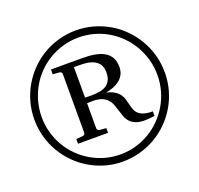

<svg xmlns="http://www.w3.org/2000/svg" viewBox="-133 -882 1102 1064"><g transform="rotate(-20 418.5 -350.5)"><path d="M499 -460.9Q499 -481.4 492.2 -497.8Q485.4 -514.2 470.2 -525.6Q455.1 -537.1 431.4 -543Q407.7 -548.8 374 -548.8H339.8V-369.1Q340.3 -369.1 344.7 -368.9Q349.1 -368.7 355 -368.7Q360.8 -368.7 366.9 -368.4Q373 -368.2 377 -368.2Q406.7 -368.2 429.4 -372.8Q452.1 -377.4 467.5 -388.4Q482.9 -399.4 491 -417Q499 -434.6 499 -460.9ZM667 -142.1Q664.6 -141.6 658.2 -140.9Q651.9 -140.1 643.6 -139.4Q635.3 -138.7 626 -137.9Q616.7 -137.2 608.9 -137.2Q575.7 -137.2 555.2 -145.8Q534.7 -154.3 522.2 -168.5Q509.8 -182.6 503.2 -200.4Q496.6 -218.3 491 -237.1Q485.4 -255.9 478.8 -273.7Q472.2 -291.5 459.7 -305.7Q447.3 -319.8 426.8 -328.4Q406.2 -336.9 373 -336.9Q361.8 -336.9 351.6 -336.4Q341.3 -335.9 339.8 -335.9V-187Q339.8 -182.6 343.8 -178.2Q347.7 -173.8 355 -172.9L393.1 -169.9V-142.1H215.8V-169.9L253.9 -172.9Q261.7 -173.8 265.4 -178.2Q269 -182.6 269 -187V-535.2Q269 -539.6 265.4 -543.7Q261.7 -547.9 253.9 -548.8L215.8 -551.8V-580.1H401.9Q442.9 -580.1 475.3 -574Q507.8 -567.9 530.5 -554.2Q553.2 -540.5 565.2 -518.3Q577.1 -496.1 577.1 -463.9Q577.1 -438.5 567.4 -420.2Q557.6 -401.9 541.5 -388.9Q525.4 -376 504.2 -367.9Q482.9 -359.9 460 -355Q489.7 -348.1 507.3 -336.7Q524.9 -325.2 534.9 -311Q544.9 -296.9 549.3 -280.8Q553.7 -264.6 557.6 -248.8Q561.5 -232.9 566.7 -218.5Q571.8 -204.1 583.3 -193.1Q594.7 -182.1 614.5 -175.5Q634.3 -168.9 667 -168.9ZM759.8 -350.1Q759.8 -397.9 747.6 -441.9Q735.4 -485.8 713.1 -524.2Q690.9 -562.5 659.9 -594Q628.9 -625.5 591.1 -647.9Q553.2 -670.4 509.5 -682.6Q465.8 -694.8 418.9 -694.8Q372.1 -694.8 328.6 -682.6Q285.2 -670.4 247.3 -648.2Q209.5 -626 178 -594.5Q146.5 -563 124.3 -524.7Q102.1 -486.3 89.6 -441.7Q77.1 -397 77.1 -348.1Q77.1 -301.3 89.4 -257.8Q101.6 -214.4 123.5 -176.3Q145.5 -138.2 176.5 -106.9Q207.5 -75.7 245.6 -53.2Q283.7 -30.8 327.1 -18.3Q370.6 -5.9 418 -5.9Q465.3 -5.9 509 -18.3Q552.7 -30.8 590.6 -53.2Q628.4 -75.7 659.7 -107.4Q690.9 -139.2 713.1 -177.2Q735.4 -215.3 747.6 -259.3Q759.8 -303.2 759.8 -350.1ZM803.2 -350.1Q803.2 -296.9 789.6 -247.6Q775.9 -198.2 750.7 -155.3Q725.6 -112.3 690.4 -77.1Q655.3 -42 612.3 -16.8Q569.3 8.3 519.8 22.2Q470.2 36.1 417 36.1Q364.3 36.1 315.7 22.2Q267.1 8.3 224.6 -16.8Q182.1 -42 147 -77.1Q111.8 -112.3 86.7 -155.3Q61.5 -198.2 47.9 -247.6Q34.2 -296.9 34.2 -350.1Q34.2 -403.3 47.9 -452.6Q61.5 -502 86.7 -544.9Q111.8 -587.9 146.7 -623.3Q181.6 -658.7 224.4 -683.8Q267.1 -709 316.4 -722.9Q365.7 -736.8 418.9 -736.8Q471.2 -736.8 520.3 -722.9Q569.3 -709 612.1 -684.1Q654.8 -659.2 689.9 -623.8Q725.1 -588.4 750.2 -545.4Q775.4 -502.4 789.3 -452.9Q803.2 -403.3 803.2 -350.1Z"/></g></svg>

Font: Charis SIL Afr
Style: Regular
Weight: 400
Foundry: SIL International
Version: Version 5.000